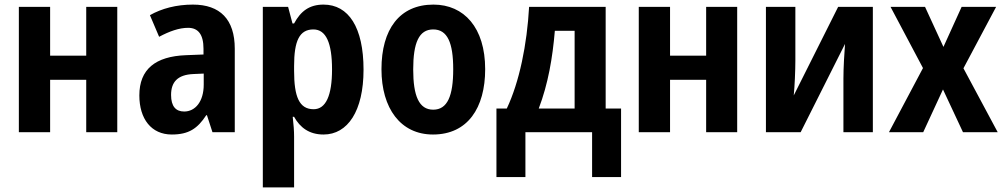

<svg xmlns="http://www.w3.org/2000/svg" viewBox="-20 -575 4366 835"><path d="M198 -545H62V0H198V-228H355V0H490V-545H355V-333H198Z M819 -555C747 -555 683 -538 632 -509L672 -415C717 -439 759 -454 798 -454C842 -454 865 -425 865 -363V-338L789 -335C656 -330 586 -274 586 -160C586 -58 638 10 727 10C801 10 839 -16 877 -74H880L904 0H1001V-363C1001 -491 937 -555 819 -555ZM866 -255V-207C866 -133 829 -90 781 -90C745 -90 724 -112 724 -162C724 -218 752 -250 821 -253Z M1387 -555C1326 -555 1288 -527 1259 -473H1252L1233 -545H1123V240H1259V19C1259 -4 1257 -34 1253 -67H1259C1285 -20 1325 10 1387 10C1492 10 1561 -92 1561 -272C1561 -456 1496 -555 1387 -555ZM1343 -447C1398 -447 1424 -388 1424 -273C1424 -159 1397 -100 1344 -100C1281 -100 1259 -155 1259 -267V-288C1259 -397 1282 -447 1343 -447Z M2090 -274C2090 -455 1998 -555 1865 -555C1717 -555 1639 -447 1639 -274C1639 -104 1722 10 1863 10C2014 10 2090 -106 2090 -274ZM1777 -273C1777 -389 1802 -447 1864 -447C1926 -447 1951 -389 1951 -274C1951 -158 1926 -98 1864 -98C1802 -98 1777 -158 1777 -273Z M2614 -545H2281C2272 -382 2239 -219 2184 -103H2139V195H2265V0H2555V195H2681V-103H2614ZM2479 -441V-103H2323C2364 -211 2383 -323 2393 -441Z M2894 -545H2758V0H2894V-228H3051V0H3186V-545H3051V-333H2894Z M3439 -545H3311V0H3462L3655 -384C3652 -345 3648 -281 3648 -233V0H3776V-545H3625L3432 -160C3436 -200 3439 -268 3439 -312Z M3994 -279 3846 0H3995L4081 -186L4168 0H4319L4170 -278L4312 -545H4162L4083 -371L4003 -545H3853Z"/></svg>

Font: Noto Sans Display SemiCondensed
Style: Bold
Weight: 700
Width: 4
Designer: Monotype Design Team
Foundry: Monotype Imaging Inc.
Version: Version 1.900